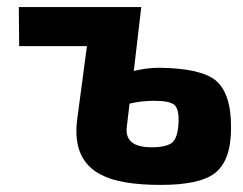

<svg xmlns="http://www.w3.org/2000/svg" viewBox="-20 -513 684 541"><path d="M357 -313Q393 -322 428 -322Q544 -321 587 -287Q632 -250 631 -152Q631 -59 584 -24Q541 8 433 8Q320 8 266 -20Q184 -61 197 -173L225 -383H34L33 -493H378ZM337 -153Q332 -98 407 -98Q450 -98 466 -112Q481 -126 483 -166Q485 -204 472 -217Q458 -229 415 -229Q378 -229 345 -221Z"/></svg>

Font: Taylor Sans Bold LRS
Style: Bold
Weight: 700
Italic angle: -8°
Designer: Natanael Gama
Version: Version 1.001 September 8, 2015